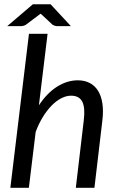

<svg xmlns="http://www.w3.org/2000/svg" viewBox="-20 -898 570 918"><path d="M319 -773H253.5Q248 -773 241.8 -775Q235.5 -777 231.5 -779.5L179.5 -828L174 -832.5L168 -828L103.5 -779.5Q99 -776.5 92.2 -774.8Q85.5 -773 79.5 -773H14.5L137 -877.5H222ZM29.5 0 118.5 -736.5H207.5L166 -394.5Q205 -453.5 253.2 -483.8Q301.5 -514 352 -514Q384.5 -514 409 -501.2Q433.5 -488.5 448.8 -464Q464 -439.5 469.5 -403.8Q475 -368 469.5 -322.5L431.5 0H342.5L380.5 -322.5Q388 -382.5 373.5 -411.5Q359 -440.5 319.5 -440.5Q297 -440.5 273 -428.2Q249 -416 226.8 -393.2Q204.5 -370.5 184.8 -338.5Q165 -306.5 150.5 -267L118 0Z"/></svg>

Font: Lato
Style: Italic
Weight: 400
Italic angle: -7°
Designer: Lukasz Dziedzic
Foundry: tyPoland Lukasz Dziedzic
Version: Version 2.007; 2014-02-27